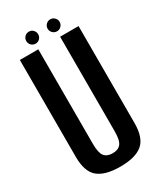

<svg xmlns="http://www.w3.org/2000/svg" viewBox="-196 -839 768 915"><g transform="rotate(-30 188.0 -382.0)"><path d="M184.5 5Q101 5 62 -27.8Q23 -60.5 23 -141.5V-675H124.5V-154.5Q124.5 -105.5 139 -87Q153.5 -68.5 184.5 -68.5Q215.5 -68.5 230 -87Q244.5 -105.5 244.5 -154.5V-675H346V-141.5Q346 -60.5 307 -27.8Q268 5 184.5 5ZM245 -704.5Q231.5 -704.5 221.8 -714.2Q212 -724 212 -737.5Q212 -751 221.8 -760.8Q231.5 -770.5 245 -770.5Q258.5 -770.5 268.2 -760.8Q278 -751 278 -737.5Q278 -724 268.2 -714.2Q258.5 -704.5 245 -704.5ZM127.5 -704.5Q113.5 -704.5 104 -714.2Q94.5 -724 94.5 -737.5Q94.5 -751 104 -760.8Q113.5 -770.5 127.5 -770.5Q141 -770.5 150.5 -760.8Q160 -751 160 -737.5Q160 -724 150.5 -714.2Q141 -704.5 127.5 -704.5Z"/></g></svg>

Font: Anybody Condensed Medium
Style: Regular
Weight: 500
Width: 3
Designer: Tyler Finck
Foundry: Etcetera Type Company
Version: Version 1.010; ttfautohint (v1.8.3) -l 8 -r 50 -G 200 -x 14 